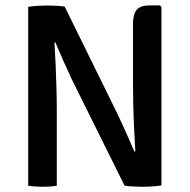

<svg xmlns="http://www.w3.org/2000/svg" viewBox="-20 -708 723 732"><path d="M87.5 -682Q102 -684.5 123.2 -685.8Q144.5 -687 157 -687Q170.5 -687 189.8 -686.2Q209 -685.5 226.5 -683L196 -547.5L187.5 -545.5Q190 -509 192 -464Q194 -419 195.2 -373.5Q196.5 -328 196.5 -289.5V0Q182 2.5 168.2 3.2Q154.5 4 143 4Q132 4 117 3.2Q102 2.5 87.5 0ZM253 -407Q235.5 -444.5 219.8 -480Q204 -515.5 191 -546.5L136 -612L226.5 -683L426.5 -276.5Q446 -236 462.5 -198.2Q479 -160.5 492.5 -130L551 -68.5L455 0ZM595.5 -682V-1Q586 0.5 573.2 1.8Q560.5 3 547.8 3.5Q535 4 525 4Q510 4 491.5 3.2Q473 2.5 455 0L487 -129.5L496 -131Q493.5 -172.5 491.2 -219.8Q489 -267 488 -312Q487 -357 487 -391.5V-615.5Q487 -654 501.2 -670.8Q515.5 -687.5 550.5 -687.5H589Z"/></svg>

Font: Signika Light Medium
Style: Regular
Weight: 500
Version: Version 2.003;gftools[0.9.32]